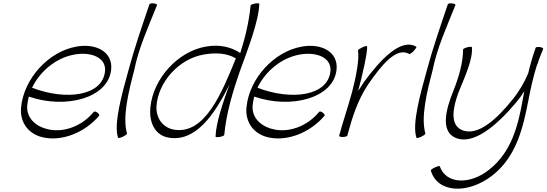

<svg xmlns="http://www.w3.org/2000/svg" viewBox="-20 -829 3339 1173"><path d="M585 -121C589 -125 585 -133 576 -140C568 -147 557 -150 553 -146C484 -61 377 -20 284 -37C206 -51 142 -102 146 -181C148 -200 151 -220 156 -239C380 -161 641 -229 659 -403C671 -510 570 -565 451 -545C275 -516 126 -347 109 -175C99 -78 158 -5 251 12C363 33 496 -18 585 -121ZM436 -496C532 -513 627 -481 622 -397C609 -240 380 -214 176 -293C224 -394 324 -477 436 -496Z M893 -803C848 -670 801 -535 765 -400C726 -259 673 -73 701 12C701 16 714 14 729 7C744 0 756 -9 756 -13C727 -112 765 -267 800 -400C826 -533 886 -665 939 -797C942 -801 934 -806 921 -808C908 -810 895 -808 893 -803Z M1511 -796C1502 -700 1479 -602 1448 -505C1394 -541 1324 -559 1241 -545C1065 -516 916 -347 899 -175C889 -84 925 -2 1011 12C1173 39 1288 -123 1382 -313C1341 -200 1300 -80 1297 4C1295 9 1306 10 1321 8C1336 5 1349 0 1350 -4C1362 -134 1401 -267 1447 -398C1496 -534 1560 -697 1564 -804C1566 -809 1555 -810 1540 -808C1525 -805 1512 -800 1511 -796ZM1043 -37C974 -49 932 -108 936 -181C946 -328 1074 -471 1226 -496C1299 -509 1369 -504 1421 -472C1335 -262 1232 -5 1043 -37Z M1962 -121C1966 -125 1962 -133 1953 -140C1945 -147 1934 -150 1930 -146C1861 -61 1754 -20 1661 -37C1583 -51 1519 -102 1523 -181C1525 -200 1528 -220 1533 -239C1757 -161 2018 -229 2036 -403C2048 -510 1947 -565 1828 -545C1652 -516 1503 -347 1486 -175C1476 -78 1535 -5 1628 12C1740 33 1873 -18 1962 -121ZM1813 -496C1909 -513 2004 -481 1999 -397C1986 -240 1757 -214 1553 -293C1601 -394 1701 -477 1813 -496Z M2102 0C2103 -4 2104 -8 2105 -12C2133 -115 2166 -219 2229 -313C2306 -425 2401 -546 2480 -499C2483 -497 2495 -505 2507 -517C2519 -530 2526 -541 2524 -543C2430 -600 2303 -464 2203 -327C2191 -309 2179 -291 2168 -273C2194 -368 2226 -511 2223 -546C2222 -550 2210 -547 2194 -540C2179 -533 2167 -525 2167 -521C2177 -470 2154 -354 2131 -267C2107 -178 2076 -89 2052 0C2050 4 2059 8 2073 8C2087 8 2100 4 2102 0Z M2716 -803C2671 -670 2624 -535 2588 -400C2549 -259 2496 -73 2524 12C2524 16 2537 14 2552 7C2567 0 2579 -9 2579 -13C2550 -112 2588 -267 2623 -400C2649 -533 2709 -665 2762 -797C2765 -801 2757 -806 2744 -808C2731 -810 2718 -808 2716 -803Z M2809 -527C2809 -443 2782 -355 2748 -269C2702 -156 2673 -30 2759 11C2872 64 3020 -68 3135 -205C3153 -227 3169 -249 3183 -272C3179 -251 3175 -231 3172 -212C3145 -61 3104 101 2969 207C2852 302 2703 296 2667 187C2667 184 2654 186 2639 193C2623 200 2611 209 2612 212C2650 349 2836 361 2988 243C3136 127 3176 -51 3208 -215C3221 -285 3237 -356 3259 -427C3262 -434 3265 -442 3268 -449C3269 -452 3270 -454 3269 -455C3278 -480 3288 -504 3298 -529C3301 -533 3293 -539 3281 -541C3269 -543 3256 -542 3253 -538C3237 -495 3221 -440 3207 -381C3183 -325 3152 -271 3112 -222C3019 -105 2897 10 2799 -36C2728 -69 2747 -172 2781 -264C2818 -356 2870 -466 2863 -540C2864 -544 2853 -544 2838 -541C2822 -537 2810 -531 2809 -527Z"/></svg>

Font: Nupuram Thin Italic
Style: Regular
Weight: 100
Designer: Santhosh Thottingal (santhosh.thottingal@gmail.com)
Foundry: SMC
Version: Version 1.000